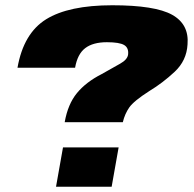

<svg xmlns="http://www.w3.org/2000/svg" viewBox="-20 -700 738 730"><path d="M226 -235.5H447Q454.5 -267 471.5 -291.5Q488.5 -316 548 -354Q598.5 -384.5 644 -427Q689.5 -469.5 693 -531Q699.5 -607.5 634.5 -643.8Q569.5 -680 407 -680Q241.5 -680 155.5 -626.8Q69.5 -573.5 46.5 -442.5H265.5Q274.5 -494.5 304 -517Q333.5 -539.5 386.5 -539.5Q434 -539.5 452 -528.8Q470 -518 467 -492.5Q464.5 -473.5 437 -458Q409.5 -442.5 366 -418Q307 -388 272.5 -346Q238 -304 226 -235.5ZM219.5 -139.5 193 10H404.5L431 -139.5Z"/></svg>

Font: Anybody UltraCondensed Thin Black
Style: Italic
Weight: 900
Italic angle: -10°
Version: Version 1.111